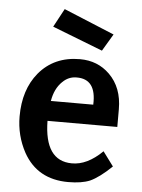

<svg xmlns="http://www.w3.org/2000/svg" viewBox="-52 -757 601 811"><g transform="rotate(5 248.0 -351.5)"><path d="M404.3 -626 189.5 -714.8 147.5 -636.7 361.3 -553.7ZM275.4 -68.4Q340.8 -67.4 405.3 -130.9L450.2 -70.3Q398.4 -20.5 359.4 -2.9Q324.2 11.7 267.6 11.7Q136.7 11.7 77.1 -95.7Q39.1 -166 39.1 -247.1Q39.1 -360.4 98.6 -432.6Q163.1 -509.8 272.5 -509.8Q347.7 -509.8 398.4 -460Q454.1 -405.3 454.1 -313.5V-238.3H158.2Q160.2 -69.3 275.4 -68.4ZM344.7 -323.2Q349.6 -432.6 264.6 -431.6Q230.5 -431.6 205.1 -406.2Q173.8 -376 165 -323.2Z"/></g></svg>

Font: Puritan
Style: Bold
Weight: 700
Version: 2.1